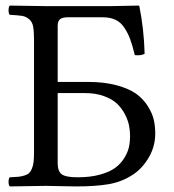

<svg xmlns="http://www.w3.org/2000/svg" viewBox="-20 -667 623 689"><path d="M187 -333V-81.1Q187 -52.7 201.4 -41.7Q215.8 -30.8 258.8 -30.8Q304.2 -30.8 338.6 -40.3Q373 -49.8 393.1 -64.5Q413.1 -79.1 425.8 -99.6Q438.5 -120.1 442.6 -138.9Q446.8 -157.7 446.8 -178.2Q446.8 -197.3 443.1 -216.3Q439.5 -235.4 428.2 -257.1Q417 -278.8 399.7 -295.2Q382.3 -311.5 352.5 -322.3Q322.8 -333 284.2 -333ZM145 0Q112.8 0 15.1 2Q10.7 -2.4 10.7 -14.4Q10.7 -26.4 15.1 -30.8Q35.2 -31.7 46.1 -32.7Q57.1 -33.7 68.4 -37.4Q79.6 -41 85 -46.4Q90.3 -51.8 94.7 -62.3Q99.1 -72.8 100.6 -86.7Q102.1 -100.6 102.1 -122.1V-522.9Q102.1 -554.7 98.9 -571.8Q95.7 -588.9 84.2 -598.4Q72.8 -607.9 58.8 -610.1Q44.9 -612.3 15.1 -613.8Q10.7 -618.2 10.7 -630.4Q10.7 -642.6 15.1 -647Q114.7 -645 144 -645H377L478 -647L480 -645Q496.6 -563 499 -474.1Q487.8 -466.8 463.9 -469.2Q455.1 -504.9 447 -526.6Q439 -548.3 426 -567.9Q413.1 -587.4 394 -596.2Q375 -605 348.1 -605H223.1Q204.1 -605 195.6 -598.1Q187 -591.3 187 -574.2V-373H295.9Q354.5 -373 399.2 -360.8Q443.8 -348.6 469.2 -330.1Q494.6 -311.5 510.7 -285.6Q526.9 -259.8 532 -236.6Q537.1 -213.4 537.1 -188Q537.1 -142.1 514.4 -102.8Q491.7 -63.5 458 -41Q418.5 -14.6 371.3 -6.3Q324.2 2 253.9 2Q230 2 195.1 1Q160.2 0 145 0Z"/></svg>

Font: Linux Libertine Display G
Style: Regular
Weight: 400
Designer: Philipp H. Poll
Foundry: Philipp H. Poll
Version: Version 5.0.9